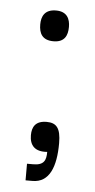

<svg xmlns="http://www.w3.org/2000/svg" viewBox="-43 -436 274 553"><g transform="rotate(5 94.0 -159.5)"><path d="M97 -318C129 -318 138 -338 138 -363C138 -386 129 -407 97 -407C64 -407 55 -386 55 -363C55 -338 64 -318 97 -318ZM72 88C121 88 139 41 139 -27C139 -71 126 -85 98 -85C66 -85 56 -67 56 -43C56 -14 71 4 107 1C107 24 102 40 70 40H52V88Z"/></g></svg>

Font: OSH Darker Grotesque Medium
Style: Regular
Weight: 500
Designer: Gabriel Lam
Foundry: TypeRant
Version: Version 1.000;Glyphs 3.1.1 (3148)